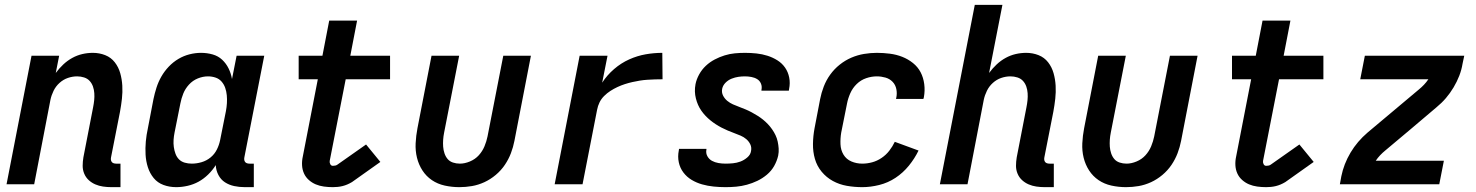

<svg xmlns="http://www.w3.org/2000/svg" viewBox="-20 -760 6090 792"><path d="M440 12Q422 12 405 9.5Q388 7 373 0.5Q358 -6 346 -17Q334 -28 327.5 -43.5Q321 -59 321 -76Q321 -93 324 -111L364 -317Q367 -332 368.5 -346.5Q370 -361 369 -375.5Q368 -390 363.5 -403Q359 -416 350 -426Q341 -436 327 -440.5Q313 -445 298 -445Q279 -445 260 -438.5Q241 -432 225.5 -418Q210 -404 201 -385.5Q192 -367 188 -348L121 0H7L110 -530H224L210 -459Q224 -478 241 -494Q258 -510 278 -521Q298 -532 319.5 -537Q341 -542 363 -542Q390 -542 414 -532.5Q438 -523 453.5 -503Q469 -483 476 -458Q483 -433 484.5 -406.5Q486 -380 483 -353Q480 -326 475 -299L438 -111Q437 -106 437.5 -101Q438 -96 441 -92Q444 -88 449 -86.5Q454 -85 459 -85H477V12Z M707 12Q679 12 654.5 3Q630 -6 614 -25.5Q598 -45 590 -70Q582 -95 580.5 -122Q579 -149 581.5 -176.5Q584 -204 590 -231L613 -351Q618 -375 625.5 -398.5Q633 -422 645.5 -444Q658 -466 676 -485Q694 -504 716 -517Q738 -530 762 -536Q786 -542 809 -542Q834 -542 857 -535.5Q880 -529 896.5 -513.5Q913 -498 923 -477.5Q933 -457 937 -434L956 -530H1070L988 -111Q987 -106 987.5 -101Q988 -96 991 -92Q994 -88 999 -86.5Q1004 -85 1009 -85H1027V12H990Q967 12 946 7.5Q925 3 908 -8Q891 -19 881 -38Q871 -57 870 -79Q857 -58 838.5 -40Q820 -22 799 -10.5Q778 1 754 6.5Q730 12 707 12ZM771 -85Q791 -85 811.5 -91Q832 -97 848.5 -110.5Q865 -124 874.5 -143Q884 -162 888 -182L912 -302Q915 -318 916 -334.5Q917 -351 915.5 -367Q914 -383 909 -397.5Q904 -412 894 -423.5Q884 -435 869 -440Q854 -445 838 -445Q817 -445 796 -436.5Q775 -428 759.5 -411Q744 -394 736 -374Q728 -354 724 -333L700 -213Q697 -198 696 -183Q695 -168 697 -153.5Q699 -139 704 -125.5Q709 -112 718.5 -102.5Q728 -93 742 -89Q756 -85 771 -85Z M1353 12Q1334 12 1316 9.5Q1298 7 1282.5 0.5Q1267 -6 1254 -17.5Q1241 -29 1234 -44.5Q1227 -60 1226 -78Q1225 -96 1229 -114L1291 -433H1212V-530H1310L1338 -675H1453L1425 -530H1589V-433H1406L1340 -96Q1339 -89 1342.5 -82.5Q1346 -76 1353 -76Q1358 -76 1363 -77Q1368 -78 1372 -81L1490 -164L1549 -92L1432 -9Q1422 -3 1412.5 1Q1403 5 1393 7.5Q1383 10 1372.5 11Q1362 12 1353 12Z M1875 12Q1844 12 1814.5 5.5Q1785 -1 1761.5 -17Q1738 -33 1722.5 -57Q1707 -81 1700 -109.5Q1693 -138 1694.5 -169Q1696 -200 1702 -231L1760 -530H1874L1812 -213Q1809 -198 1808 -183.5Q1807 -169 1808 -155Q1809 -141 1813.5 -127.5Q1818 -114 1826.5 -104Q1835 -94 1848.5 -89.5Q1862 -85 1877 -85Q1897 -85 1918.5 -94Q1940 -103 1955 -119.5Q1970 -136 1978.5 -156.5Q1987 -177 1991 -197L2056 -530H2170L2102 -179Q2097 -153 2087.5 -128Q2078 -103 2062.5 -80Q2047 -57 2025 -38.5Q2003 -20 1978 -8.5Q1953 3 1927 7.5Q1901 12 1875 12Z M2268 0 2371 -530H2486L2464 -419Q2484 -450 2513 -475Q2542 -500 2575.5 -515Q2609 -530 2643.5 -536Q2678 -542 2712 -542L2713 -433Q2697 -433 2682 -432.5Q2667 -432 2651 -431Q2635 -430 2619.5 -427.5Q2604 -425 2588.5 -421.5Q2573 -418 2557.5 -413Q2542 -408 2527 -401Q2512 -394 2498 -385Q2484 -376 2472 -364Q2460 -352 2453 -337.5Q2446 -323 2443 -307L2383 0Z M2973 12Q2948 12 2923.5 9.5Q2899 7 2876 0.5Q2853 -6 2833 -18Q2813 -30 2799 -48.5Q2785 -67 2780 -90.5Q2775 -114 2780 -139L2781 -146H2894V-143Q2891 -128 2898 -115.5Q2905 -103 2917 -96.5Q2929 -90 2943.5 -87.5Q2958 -85 2973 -85Q2988 -85 3003.5 -86.5Q3019 -88 3034 -93.5Q3049 -99 3062.5 -110.5Q3076 -122 3078 -137Q3081 -152 3075 -164.5Q3069 -177 3058.5 -186Q3048 -195 3035 -200.5Q3022 -206 3008.5 -211Q2995 -216 2982 -221.5Q2969 -227 2956.5 -233.5Q2944 -240 2932.5 -247.5Q2921 -255 2910.5 -263.5Q2900 -272 2890.5 -282Q2881 -292 2873 -303.5Q2865 -315 2859.5 -327.5Q2854 -340 2850.5 -354Q2847 -368 2846.5 -382.5Q2846 -397 2849 -413Q2853 -433 2864 -453Q2875 -473 2891.5 -488.5Q2908 -504 2928 -514.5Q2948 -525 2969 -531.5Q2990 -538 3011 -540Q3032 -542 3053 -542Q3077 -542 3100.5 -539.5Q3124 -537 3146 -530Q3168 -523 3187 -511Q3206 -499 3218.5 -481Q3231 -463 3235.5 -440Q3240 -417 3235 -393L3234 -386H3121V-389Q3124 -403 3119 -415Q3114 -427 3103.5 -433.5Q3093 -440 3079.5 -442.5Q3066 -445 3053 -445Q3039 -445 3025.5 -443Q3012 -441 2998 -435.5Q2984 -430 2973 -419Q2962 -408 2959 -394Q2956 -379 2962.5 -366Q2969 -353 2980 -344Q2991 -335 3003.5 -329.5Q3016 -324 3029.5 -319Q3043 -314 3056 -308.5Q3069 -303 3081 -296.5Q3093 -290 3105 -282.5Q3117 -275 3127.5 -266.5Q3138 -258 3147.5 -248Q3157 -238 3165 -226.5Q3173 -215 3179 -202.5Q3185 -190 3188 -176Q3191 -162 3192 -147.5Q3193 -133 3190 -118Q3185 -96 3173.5 -75.5Q3162 -55 3143.5 -39.5Q3125 -24 3104 -14Q3083 -4 3061 2Q3039 8 3017 10Q2995 12 2973 12Z M3537 12Q3504 12 3473 6.5Q3442 1 3415.5 -13.5Q3389 -28 3369.5 -51.5Q3350 -75 3341.5 -104.5Q3333 -134 3333.5 -166.5Q3334 -199 3340 -231L3363 -351Q3368 -377 3378 -403Q3388 -429 3404.5 -452Q3421 -475 3443.5 -493Q3466 -511 3491.5 -522Q3517 -533 3544 -537.5Q3571 -542 3597 -542Q3624 -542 3651 -538.5Q3678 -535 3702 -525.5Q3726 -516 3746 -500Q3766 -484 3777.5 -462Q3789 -440 3792.5 -413Q3796 -386 3791 -359L3789 -352H3676L3677 -356Q3681 -374 3677.5 -392Q3674 -410 3662 -422.5Q3650 -435 3632.5 -440Q3615 -445 3597 -445Q3575 -445 3553 -437.5Q3531 -430 3514 -413.5Q3497 -397 3487.5 -375.5Q3478 -354 3474 -333L3450 -213Q3446 -189 3447 -165Q3448 -141 3459.5 -122Q3471 -103 3492 -94Q3513 -85 3537 -85Q3557 -85 3577.5 -90.5Q3598 -96 3616.5 -108.5Q3635 -121 3648.5 -138.5Q3662 -156 3671 -175L3769 -139Q3753 -106 3729 -76.5Q3705 -47 3674 -26.5Q3643 -6 3607 3Q3571 12 3537 12Z M4290 12Q4272 12 4255 9.5Q4238 7 4223 0.5Q4208 -6 4196 -17Q4184 -28 4177.5 -43.5Q4171 -59 4171 -76Q4171 -93 4174 -111L4214 -317Q4217 -332 4218.5 -346.5Q4220 -361 4219 -375.5Q4218 -390 4213.5 -403Q4209 -416 4200 -426Q4191 -436 4177 -440.5Q4163 -445 4148 -445Q4129 -445 4110 -438.5Q4091 -432 4075.5 -418Q4060 -404 4051 -385.5Q4042 -367 4038 -348L3971 0H3857L4001 -740H4115L4060 -459Q4074 -478 4091 -494Q4108 -510 4128 -521Q4148 -532 4169.5 -537Q4191 -542 4213 -542Q4240 -542 4264 -532.5Q4288 -523 4303.5 -503Q4319 -483 4326 -458Q4333 -433 4334.5 -406.5Q4336 -380 4333 -353Q4330 -326 4325 -299L4288 -111Q4287 -106 4287.5 -101Q4288 -96 4291 -92Q4294 -88 4299 -86.5Q4304 -85 4309 -85H4327V12Z M4625 12Q4594 12 4564.5 5.5Q4535 -1 4511.5 -17Q4488 -33 4472.5 -57Q4457 -81 4450 -109.5Q4443 -138 4444.5 -169Q4446 -200 4452 -231L4510 -530H4624L4562 -213Q4559 -198 4558 -183.5Q4557 -169 4558 -155Q4559 -141 4563.5 -127.5Q4568 -114 4576.5 -104Q4585 -94 4598.5 -89.5Q4612 -85 4627 -85Q4647 -85 4668.5 -94Q4690 -103 4705 -119.5Q4720 -136 4728.5 -156.5Q4737 -177 4741 -197L4806 -530H4920L4852 -179Q4847 -153 4837.5 -128Q4828 -103 4812.5 -80Q4797 -57 4775 -38.5Q4753 -20 4728 -8.5Q4703 3 4677 7.5Q4651 12 4625 12Z M5203 12Q5184 12 5166 9.5Q5148 7 5132.5 0.5Q5117 -6 5104 -17.5Q5091 -29 5084 -44.5Q5077 -60 5076 -78Q5075 -96 5079 -114L5141 -433H5062V-530H5160L5188 -675H5303L5275 -530H5439V-433H5256L5190 -96Q5189 -89 5192.5 -82.5Q5196 -76 5203 -76Q5208 -76 5213 -77Q5218 -78 5222 -81L5340 -164L5399 -92L5282 -9Q5272 -3 5262.5 1Q5253 5 5243 7.5Q5233 10 5222.5 11Q5212 12 5203 12Z M5507 0 5513 -33Q5518 -58 5527.5 -82.5Q5537 -107 5551 -130.5Q5565 -154 5582.5 -174.5Q5600 -195 5621 -213L5833 -391Q5844 -400 5854 -410.5Q5864 -421 5872 -433H5591L5610 -530H6020L6013 -497Q6009 -472 5999.5 -447.5Q5990 -423 5976 -399.5Q5962 -376 5944.5 -355.5Q5927 -335 5905 -317L5800 -228L5694 -139Q5683 -130 5673 -119.5Q5663 -109 5655 -97H5936L5917 0Z"/></svg>

Font: Lode
Style: Bold Italic
Weight: 700
Italic angle: -11°
Monospace: yes
Designer: Belleve Invis
Foundry: Belleve Invis
Version: Version 29.2.0; ttfautohint (v1.8.3)